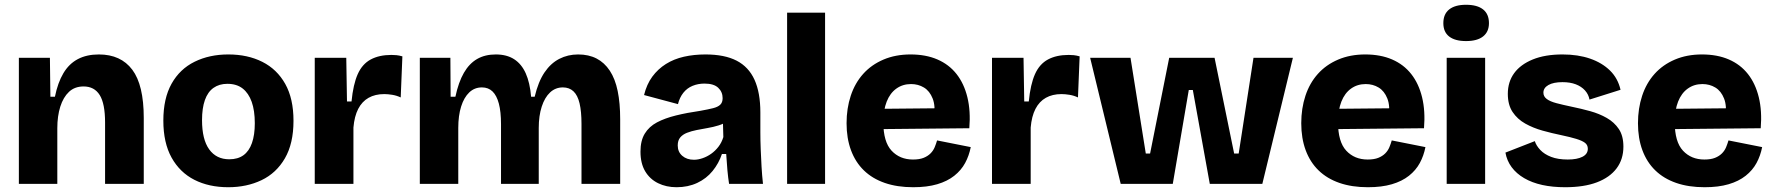

<svg xmlns="http://www.w3.org/2000/svg" viewBox="-20 -770 7429 804"><path d="M59 0V-315V-528H189L191 -365H210Q222 -424 245.5 -463.5Q269 -503 306 -522.5Q343 -542 394 -542Q486 -542 534 -478Q582 -414 582 -276V0H420V-257Q420 -336 397.5 -372Q375 -408 330 -408Q293 -408 269 -385.5Q245 -363 232.5 -323.5Q220 -284 220 -233V0Z M936 14Q855 14 794 -17Q733 -48 698.5 -110Q664 -172 664 -265Q664 -358 698.5 -419.5Q733 -481 795 -511.5Q857 -542 936 -542Q1017 -542 1078.5 -511Q1140 -480 1174.5 -418.5Q1209 -357 1209 -264Q1209 -169 1173 -107Q1137 -45 1075 -15.5Q1013 14 936 14ZM940 -103Q976 -103 999.5 -120Q1023 -137 1035 -171Q1047 -205 1047 -254Q1047 -307 1034 -343.5Q1021 -380 996 -399.5Q971 -419 932 -419Q898 -419 874 -402Q850 -385 838 -351Q826 -317 826 -267Q826 -186 856 -144.5Q886 -103 940 -103Z M1298 0V-250V-528H1430L1433 -345H1452Q1459 -417 1478 -459.5Q1497 -502 1532.5 -521Q1568 -540 1619 -540Q1629 -540 1640 -539Q1651 -538 1665 -534L1658 -362Q1641 -370 1622.5 -373Q1604 -376 1589 -376Q1551 -376 1523.5 -360.5Q1496 -345 1480 -314Q1464 -283 1460 -236V0Z M1738 0V-335V-528H1866L1867 -365H1887Q1900 -426 1922.5 -465Q1945 -504 1978 -523Q2011 -542 2056 -542Q2102 -542 2133 -522Q2164 -502 2181.5 -463Q2199 -424 2204 -365H2219Q2234 -428 2260 -466.5Q2286 -505 2322 -523.5Q2358 -542 2401 -542Q2445 -542 2478 -525Q2511 -508 2533.5 -474Q2556 -440 2566.5 -389Q2577 -338 2577 -271V0H2415V-252Q2415 -303 2407 -337Q2399 -371 2381.5 -387.5Q2364 -404 2337 -404Q2306 -404 2283.5 -383Q2261 -362 2248.5 -323.5Q2236 -285 2236 -234V0H2078V-250Q2078 -302 2069 -336Q2060 -370 2042.5 -387Q2025 -404 1998 -404Q1967 -404 1945 -383Q1923 -362 1911 -324Q1899 -286 1899 -234V0Z M2813 14Q2770 14 2735.5 -3Q2701 -20 2681.5 -53Q2662 -86 2662 -135Q2662 -181 2680 -210.5Q2698 -240 2731 -257.5Q2764 -275 2810.5 -286.5Q2857 -298 2913 -306Q2946 -312 2966 -317Q2986 -322 2996 -331.5Q3006 -341 3006 -359Q3006 -385 2987.5 -402.5Q2969 -420 2930 -420Q2903 -420 2880 -410.5Q2857 -401 2841.5 -381.5Q2826 -362 2819 -334L2677 -372Q2688 -417 2711.5 -449Q2735 -481 2768.5 -502Q2802 -523 2844 -532.5Q2886 -542 2934 -542Q3014 -542 3064.5 -516Q3115 -490 3139.5 -436Q3164 -382 3164 -299V-216Q3164 -181 3165.5 -144.5Q3167 -108 3169 -72Q3171 -36 3175 0H3033Q3029 -25 3026 -57.5Q3023 -90 3021 -125H3003Q2990 -86 2964 -54Q2938 -22 2899.5 -4Q2861 14 2813 14ZM2886 -101Q2903 -101 2922 -107.5Q2941 -114 2958 -126Q2975 -138 2988.5 -155.5Q3002 -173 3009 -196L3007 -268L3029 -264Q3012 -252 2989.5 -245Q2967 -238 2943.5 -234Q2920 -230 2897.5 -225.5Q2875 -221 2857 -214Q2839 -207 2828.5 -194.5Q2818 -182 2818 -161Q2818 -134 2837 -117.5Q2856 -101 2886 -101Z M3276 0V-717H3435V0Z M3804 14Q3737 14 3685 -4Q3633 -22 3597.5 -56.5Q3562 -91 3543.5 -141Q3525 -191 3525 -254Q3525 -316 3542.5 -369Q3560 -422 3594.5 -460.5Q3629 -499 3679.5 -520.5Q3730 -542 3793 -542Q3857 -542 3905.5 -521Q3954 -500 3985.5 -460Q4017 -420 4031 -362.5Q4045 -305 4039 -233L3630 -229V-314L3944 -317L3891 -276Q3898 -326 3885.5 -357.5Q3873 -389 3849 -403.5Q3825 -418 3795 -418Q3760 -418 3733.5 -399Q3707 -380 3693 -344.5Q3679 -309 3679 -258Q3679 -176 3713.5 -139Q3748 -102 3803 -102Q3830 -102 3847.5 -109Q3865 -116 3876.5 -127.5Q3888 -139 3894 -153.5Q3900 -168 3904 -182L4045 -154Q4038 -118 4021.5 -87.5Q4005 -57 3976 -34Q3947 -11 3904.5 1.5Q3862 14 3804 14Z M4134 0V-250V-528H4266L4269 -345H4288Q4295 -417 4314 -459.5Q4333 -502 4368.5 -521Q4404 -540 4455 -540Q4465 -540 4476 -539Q4487 -538 4501 -534L4494 -362Q4477 -370 4458.5 -373Q4440 -376 4425 -376Q4387 -376 4359.5 -360.5Q4332 -345 4316 -314Q4300 -283 4296 -236V0Z M4673 0 4545 -528H4714L4778 -127H4796L4876 -528H5066L5148 -127H5167L5229 -528H5394L5266 0H5046L4975 -393H4958L4891 0Z M5708 14Q5641 14 5589 -4Q5537 -22 5501.5 -56.5Q5466 -91 5447.5 -141Q5429 -191 5429 -254Q5429 -316 5446.5 -369Q5464 -422 5498.5 -460.5Q5533 -499 5583.5 -520.5Q5634 -542 5697 -542Q5761 -542 5809.5 -521Q5858 -500 5889.5 -460Q5921 -420 5935 -362.5Q5949 -305 5943 -233L5534 -229V-314L5848 -317L5795 -276Q5802 -326 5789.5 -357.5Q5777 -389 5753 -403.5Q5729 -418 5699 -418Q5664 -418 5637.5 -399Q5611 -380 5597 -344.5Q5583 -309 5583 -258Q5583 -176 5617.5 -139Q5652 -102 5707 -102Q5734 -102 5751.5 -109Q5769 -116 5780.5 -127.5Q5792 -139 5798 -153.5Q5804 -168 5808 -182L5949 -154Q5942 -118 5925.5 -87.5Q5909 -57 5880 -34Q5851 -11 5808.5 1.5Q5766 14 5708 14Z M6038 0V-528H6199V0ZM6119 -598Q6073 -598 6048.5 -617Q6024 -636 6024 -673Q6024 -711 6048.5 -730.5Q6073 -750 6119 -750Q6166 -750 6190.5 -730.5Q6215 -711 6215 -673Q6215 -637 6190.5 -617.5Q6166 -598 6119 -598Z M6534 14Q6481 14 6438 4.5Q6395 -5 6362.5 -24Q6330 -43 6310 -70Q6290 -97 6284 -131L6407 -179Q6413 -160 6430 -142Q6447 -124 6475.5 -113Q6504 -102 6545 -102Q6584 -102 6606.5 -113.5Q6629 -125 6629 -147Q6629 -163 6617 -172Q6605 -181 6580.5 -188.5Q6556 -196 6518 -204Q6479 -212 6439.5 -223Q6400 -234 6367 -252.5Q6334 -271 6314 -301Q6294 -331 6294 -377Q6294 -427 6320.5 -463.5Q6347 -500 6398.5 -521Q6450 -542 6523 -542Q6588 -542 6638.5 -524.5Q6689 -507 6722 -474.5Q6755 -442 6766 -394L6636 -353Q6632 -375 6617 -391.5Q6602 -408 6578.5 -417Q6555 -426 6523 -426Q6485 -426 6464 -414Q6443 -402 6443 -382Q6443 -366 6457 -355.5Q6471 -345 6497.5 -338Q6524 -331 6562 -323Q6601 -315 6639 -304.5Q6677 -294 6708.5 -276Q6740 -258 6759 -229.5Q6778 -201 6778 -156Q6778 -103 6749.5 -65Q6721 -27 6667 -6.5Q6613 14 6534 14Z M7118 14Q7051 14 6999 -4Q6947 -22 6911.5 -56.5Q6876 -91 6857.5 -141Q6839 -191 6839 -254Q6839 -316 6856.5 -369Q6874 -422 6908.5 -460.5Q6943 -499 6993.5 -520.5Q7044 -542 7107 -542Q7171 -542 7219.5 -521Q7268 -500 7299.5 -460Q7331 -420 7345 -362.5Q7359 -305 7353 -233L6944 -229V-314L7258 -317L7205 -276Q7212 -326 7199.5 -357.5Q7187 -389 7163 -403.5Q7139 -418 7109 -418Q7074 -418 7047.5 -399Q7021 -380 7007 -344.5Q6993 -309 6993 -258Q6993 -176 7027.5 -139Q7062 -102 7117 -102Q7144 -102 7161.5 -109Q7179 -116 7190.5 -127.5Q7202 -139 7208 -153.5Q7214 -168 7218 -182L7359 -154Q7352 -118 7335.5 -87.5Q7319 -57 7290 -34Q7261 -11 7218.5 1.5Q7176 14 7118 14Z"/></svg>

Font: Bricolage Grotesque 24pt ExtraBold
Style: Regular
Weight: 800
Designer: Mathieu Triay
Foundry: Atelier Triay
Version: Version 1.001;gftools[0.9.33.dev8+g029e19f]